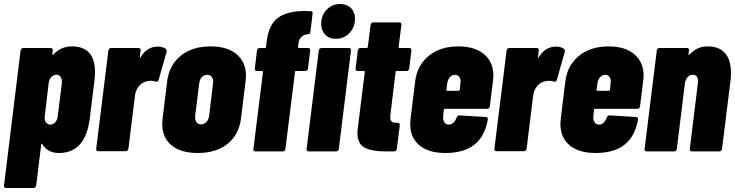

<svg xmlns="http://www.w3.org/2000/svg" viewBox="-29 -757 3675 960"><path d="M446 -396Q446 -375 443 -352L420 -165Q398 8 266 8Q209 8 183 -36Q181 -39 179 -38.5Q177 -38 177 -35L152 171Q151 176 147.5 179.5Q144 183 139 183H1Q-4 183 -7 179.5Q-10 176 -9 171L74 -505Q75 -510 78.5 -513.5Q82 -517 87 -517H224Q229 -517 232.5 -513.5Q236 -510 235 -505L232 -485Q232 -483 234 -483Q237 -483 245 -491Q280 -525 331 -525Q446 -525 446 -396ZM254 -383Q238 -383 227 -371Q216 -359 214 -339L195 -178Q194 -175 194 -168Q194 -153 202 -143.5Q210 -134 223 -134Q237 -134 247.5 -146Q258 -158 260 -178L280 -339Q282 -359 275 -371Q268 -383 254 -383Z M800 -513Q806 -507 804 -498L764 -357Q761 -346 750 -349Q736 -353 726 -353Q709 -353 694 -347Q676 -341 662.5 -322Q649 -303 646 -280L613 -13Q612 -8 608.5 -4.5Q605 -1 600 -1H462Q457 -1 454 -4.5Q451 -8 452 -13L513 -505Q514 -510 517.5 -513.5Q521 -517 526 -517H664Q669 -517 672 -513.5Q675 -510 674 -505L670 -473Q669 -469 670.5 -468.5Q672 -468 674 -471Q706 -524 760 -524Q783 -524 800 -513Z M782 -138Q782 -147 784 -165L807 -352Q817 -431 874.5 -478Q932 -525 1024 -525Q1108 -525 1154.5 -485.5Q1201 -446 1201 -378Q1201 -370 1199 -352L1176 -165Q1166 -84 1109 -38Q1052 8 959 8Q875 8 828.5 -30.5Q782 -69 782 -138ZM1017 -179 1036 -339 1037 -348Q1037 -364 1029 -373.5Q1021 -383 1007 -383Q991 -383 980 -371Q969 -359 967 -339L947 -179Q945 -159 953 -147Q961 -135 976 -135Q992 -135 1003 -147Q1014 -159 1017 -179Z M1522 -505 1511 -414Q1510 -409 1506.5 -405.5Q1503 -402 1498 -402H1451Q1446 -402 1446 -397L1398 -12Q1397 -7 1393.5 -3.5Q1390 0 1385 0H1248Q1243 0 1240 -3.5Q1237 -7 1238 -12L1286 -397Q1286 -402 1281 -402H1255Q1250 -402 1247 -405.5Q1244 -409 1245 -414L1256 -505Q1257 -510 1260.5 -513.5Q1264 -517 1269 -517H1295Q1301 -517 1301 -522L1305 -552Q1315 -635 1361.5 -668.5Q1408 -702 1495 -702L1525 -701Q1530 -701 1532.5 -697.5Q1535 -694 1534 -689L1523 -598Q1521 -586 1512 -586Q1491 -585 1478 -572Q1465 -559 1463 -538L1461 -522Q1461 -517 1465 -517H1512Q1517 -517 1520 -513.5Q1523 -510 1522 -505ZM1577 -638Q1577 -681 1604.5 -709Q1632 -737 1672 -737Q1705 -737 1725.5 -717Q1746 -697 1746 -664Q1746 -621 1718.5 -592Q1691 -563 1650 -563Q1617 -563 1597 -584Q1577 -605 1577 -638ZM1504 -12 1565 -505Q1566 -510 1569.5 -513.5Q1573 -517 1578 -517H1716Q1721 -517 1724 -513.5Q1727 -510 1726 -505L1665 -12Q1664 -7 1660.5 -3.5Q1657 0 1652 0H1514Q1509 0 1506 -3.5Q1503 -7 1504 -12Z M2004 -402H1954Q1949 -402 1949 -397L1923 -183L1922 -172Q1922 -155 1930.5 -148.5Q1939 -142 1955 -143H1959Q1970 -143 1970 -131L1955 -12Q1954 -7 1950.5 -3.5Q1947 0 1942 0H1898Q1829 0 1793.5 -19.5Q1758 -39 1758 -93Q1758 -101 1760 -117L1795 -397Q1795 -402 1790 -402H1759Q1754 -402 1751 -405.5Q1748 -409 1749 -414L1760 -505Q1761 -510 1764.5 -513.5Q1768 -517 1773 -517H1805Q1807 -517 1808.5 -518.5Q1810 -520 1810 -522L1824 -633Q1824 -638 1828 -641.5Q1832 -645 1837 -645H1968Q1973 -645 1976 -641.5Q1979 -638 1978 -633L1964 -522Q1964 -517 1968 -517H2018Q2023 -517 2026 -513.5Q2029 -510 2028 -505L2017 -414Q2016 -409 2012.5 -405.5Q2009 -402 2004 -402Z M2407 -213H2196Q2192 -213 2190 -208L2187 -178Q2185 -158 2192.5 -146Q2200 -134 2215 -134Q2240 -134 2254 -169Q2257 -180 2268 -180L2400 -172Q2405 -172 2408 -168.5Q2411 -165 2410 -159Q2395 -75 2342.5 -33.5Q2290 8 2198 8Q2114 8 2068 -30.5Q2022 -69 2022 -138Q2022 -147 2024 -165L2047 -352Q2057 -430 2114.5 -477.5Q2172 -525 2263 -525Q2346 -525 2392 -485.5Q2438 -446 2438 -378Q2438 -370 2436 -352L2420 -225Q2420 -220 2416 -216.5Q2412 -213 2407 -213ZM2207 -339 2203 -308Q2201 -303 2207 -303H2264Q2268 -303 2270 -308L2273 -339Q2274 -342 2274 -349Q2274 -364 2266.5 -373.5Q2259 -383 2246 -383Q2231 -383 2220 -370.5Q2209 -358 2207 -339Z M2791 -513Q2797 -507 2795 -498L2755 -357Q2752 -346 2741 -349Q2727 -353 2717 -353Q2700 -353 2685 -347Q2667 -341 2653.5 -322Q2640 -303 2637 -280L2604 -13Q2603 -8 2599.5 -4.5Q2596 -1 2591 -1H2453Q2448 -1 2445 -4.5Q2442 -8 2443 -13L2504 -505Q2505 -510 2508.5 -513.5Q2512 -517 2517 -517H2655Q2660 -517 2663 -513.5Q2666 -510 2665 -505L2661 -473Q2660 -469 2661.5 -468.5Q2663 -468 2665 -471Q2697 -524 2751 -524Q2774 -524 2791 -513Z M3158 -213H2947Q2943 -213 2941 -208L2938 -178Q2936 -158 2943.5 -146Q2951 -134 2966 -134Q2991 -134 3005 -169Q3008 -180 3019 -180L3151 -172Q3156 -172 3159 -168.5Q3162 -165 3161 -159Q3146 -75 3093.5 -33.5Q3041 8 2949 8Q2865 8 2819 -30.5Q2773 -69 2773 -138Q2773 -147 2775 -165L2798 -352Q2808 -430 2865.5 -477.5Q2923 -525 3014 -525Q3097 -525 3143 -485.5Q3189 -446 3189 -378Q3189 -370 3187 -352L3171 -225Q3171 -220 3167 -216.5Q3163 -213 3158 -213ZM2958 -339 2954 -308Q2952 -303 2958 -303H3015Q3019 -303 3021 -308L3024 -339Q3025 -342 3025 -349Q3025 -364 3017.5 -373.5Q3010 -383 2997 -383Q2982 -383 2971 -370.5Q2960 -358 2958 -339Z M3626 -392Q3626 -372 3623 -349L3581 -12Q3580 -7 3576.5 -3.5Q3573 0 3568 0H3430Q3425 0 3422 -3.5Q3419 -7 3420 -12L3460 -338Q3461 -343 3461 -351Q3461 -383 3435 -383Q3419 -383 3408.5 -371Q3398 -359 3395 -337L3355 -12Q3354 -7 3350.5 -3.5Q3347 0 3342 0H3204Q3199 0 3196 -3.5Q3193 -7 3194 -12L3255 -505Q3256 -510 3259.5 -513.5Q3263 -517 3268 -517H3406Q3411 -517 3414 -513.5Q3417 -510 3416 -505L3413 -485Q3413 -483 3415 -483Q3418 -483 3424 -489Q3458 -525 3509 -525Q3568 -525 3597 -490.5Q3626 -456 3626 -392Z"/></svg>

Font: Barlow Condensed ExtraBold
Style: Italic
Weight: 800
Width: 3
Italic angle: -7°
Designer: Jeremy Tribby
Foundry: Tribby Type
Version: Version 1.408